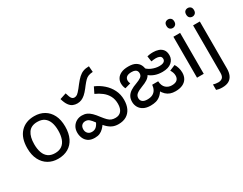

<svg xmlns="http://www.w3.org/2000/svg" viewBox="-101 -1337 2754 2177"><g transform="rotate(-30 1276.5 -248.5)"><path d="M551 -269Q551 -180 520.5 -117.5Q490 -55 434 -22.5Q378 10 301 10Q230 10 174.5 -22.5Q119 -55 87 -117.5Q55 -180 55 -269Q55 -402 122 -474Q189 -546 304 -546Q377 -546 432.5 -513.5Q488 -481 519.5 -419.5Q551 -358 551 -269ZM146 -269Q146 -206 162.5 -159.5Q179 -113 214 -88Q249 -63 303 -63Q357 -63 392 -88Q427 -113 443.5 -159.5Q460 -206 460 -269Q460 -333 443 -378Q426 -423 391.5 -447.5Q357 -472 302 -472Q220 -472 183 -418Q146 -364 146 -269Z M802 -425Q773 -425 746.5 -436Q720 -447 698 -477.5Q676 -508 660 -564L743 -591Q758 -536 772 -518Q786 -500 808 -500Q828 -500 845.5 -512.5Q863 -525 895 -565L926 -605Q960 -649 988.5 -675Q1017 -701 1049 -713Q1081 -725 1125 -725L1131 -648Q1096 -646 1072.5 -637Q1049 -628 1029.5 -608.5Q1010 -589 984 -556L961 -526Q933 -490 908 -468Q883 -446 857.5 -435.5Q832 -425 802 -425ZM1090 12Q1042 12 1006.5 -6Q971 -24 941 -56Q911 -88 878 -131Q849 -171 828 -189Q807 -207 777 -207Q749 -207 730.5 -189Q712 -171 712 -136Q712 -105 731.5 -84Q751 -63 785 -63Q819 -63 841.5 -83Q864 -103 880 -141L933 -81Q914 -54 893 -33Q872 -12 845.5 0Q819 12 780 12Q727 12 695 -10Q663 -32 648.5 -66.5Q634 -101 634 -138Q634 -182 653 -214Q672 -246 704 -264Q736 -282 775 -282Q811 -282 839 -269.5Q867 -257 894 -230.5Q921 -204 953 -161Q980 -126 1001 -105Q1022 -84 1044 -75.5Q1066 -67 1095 -67Q1145 -67 1171.5 -99.5Q1198 -132 1198 -193Q1198 -251 1175 -294.5Q1152 -338 1112 -369.5Q1072 -401 1022 -423L1060 -500Q1122 -474 1172 -430Q1222 -386 1251.5 -327.5Q1281 -269 1281 -198Q1281 -132 1258.5 -85Q1236 -38 1193.5 -13Q1151 12 1090 12Z M1836 12Q1798 12 1768.5 1.5Q1739 -9 1715.5 -31Q1692 -53 1672 -89L1692 -90Q1666 -49 1639 -27Q1612 -5 1581 3.5Q1550 12 1511 12Q1456 12 1419.5 -7.5Q1383 -27 1365 -59.5Q1347 -92 1347 -130Q1347 -171 1363.5 -200Q1380 -229 1413 -250.5Q1446 -272 1495 -289Q1536 -304 1560 -321Q1584 -338 1584 -371Q1584 -387 1577 -399.5Q1570 -412 1553.5 -419.5Q1537 -427 1509 -427Q1466 -427 1445 -410.5Q1424 -394 1424 -365Q1424 -352 1427.5 -341Q1431 -330 1434 -323L1359 -302Q1351 -317 1346.5 -335.5Q1342 -354 1342 -375Q1342 -407 1359 -435.5Q1376 -464 1413 -482Q1450 -500 1509 -500Q1569 -500 1603 -480Q1637 -460 1651.5 -430Q1666 -400 1666 -370Q1666 -332 1651 -305.5Q1636 -279 1606.5 -260Q1577 -241 1533 -225Q1480 -205 1454.5 -184.5Q1429 -164 1429 -131Q1429 -102 1449.5 -84.5Q1470 -67 1513 -67Q1555 -67 1582.5 -81.5Q1610 -96 1624.5 -123Q1639 -150 1642 -185H1720Q1724 -124 1756 -95.5Q1788 -67 1833 -67Q1880 -67 1902 -87Q1924 -107 1924 -142Q1924 -165 1917 -184Q1910 -203 1899 -221L1973 -252Q1988 -230 1997.5 -198.5Q2007 -167 2007 -135Q2007 -89 1987 -56Q1967 -23 1929 -5.5Q1891 12 1836 12ZM1979 -377Q1979 -324 1937.5 -288Q1896 -252 1818 -252Q1764 -252 1722 -267Q1680 -282 1651 -306.5Q1622 -331 1605 -357L1641 -414Q1670 -370 1721 -348.5Q1772 -327 1820 -327Q1847 -327 1864 -333Q1881 -339 1889.5 -350Q1898 -361 1898 -376Q1898 -404 1877 -414.5Q1856 -425 1827 -425Q1809 -425 1794 -423Q1779 -421 1766 -419L1756 -491Q1768 -494 1788 -497Q1808 -500 1835 -500Q1871 -500 1904 -489Q1937 -478 1958 -451Q1979 -424 1979 -377Z M2210 -536V0H2122V-536ZM2167 -737Q2187 -737 2202.5 -723.5Q2218 -710 2218 -681Q2218 -653 2202.5 -639Q2187 -625 2167 -625Q2145 -625 2130 -639Q2115 -653 2115 -681Q2115 -710 2130 -723.5Q2145 -737 2167 -737Z M2317 240Q2292 240 2273 236.5Q2254 233 2240 228V157Q2255 161 2271 164Q2287 167 2306 167Q2338 167 2359 149.5Q2380 132 2380 83V-536H2468V80Q2468 130 2452 166Q2436 202 2403 221Q2370 240 2317 240ZM2373 -681Q2373 -710 2388 -723.5Q2403 -737 2425 -737Q2445 -737 2460.5 -723.5Q2476 -710 2476 -681Q2476 -653 2460.5 -639Q2445 -625 2425 -625Q2403 -625 2388 -639Q2373 -653 2373 -681Z"/></g></svg>

Font: telugu25
Style: Book
Weight: 400
Designer: Jelle Bosma - Monotype Design Team
Foundry: Monotype Imaging Inc.
Version: Version 2.003